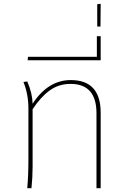

<svg xmlns="http://www.w3.org/2000/svg" viewBox="-20 -987 670 1007"><path d="M351 -567Q508 -567 508 -396V0H486V-393Q486 -547 350 -547Q288 -547 240.5 -512.5Q193 -478 151 -414V-113Q151 -56 145 0H123Q129 -68 129 -148V-418Q129 -493 103 -557L123 -560Q150 -497 151 -443Q232 -567 351 -567Z M125 -671 127 -689H488V-797H508V-671Z M490 -848V-965L508 -967L507 -848Z"/></svg>

Font: FiraGO Thin
Style: Regular
Weight: 100
Designer: bBox Type
Foundry: bBox Type GmbH
Version: Version 1.001;PS 001.001;hotconv 1.0.88;makeotf.lib2.5.64775